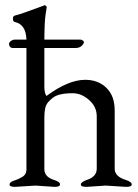

<svg xmlns="http://www.w3.org/2000/svg" viewBox="-20 -725 537 748"><path d="M37.1 2.9Q17.1 2.9 17.1 -6.3Q17.1 -15.6 35.2 -21.5Q53.2 -27.3 60.1 -32.2Q83 -42 83 -64.9V-538.1H28.8Q22.9 -538.1 19 -543Q15.1 -547.9 15.1 -553.7Q15.1 -559.6 22.5 -565.4Q29.8 -570.8 39.1 -570.8H83Q81.1 -629.9 38.1 -639.2Q30.3 -640.6 30.3 -651.4Q30.3 -662.1 37.1 -664.1Q62 -669.9 152.8 -704.1L154.8 -705.1Q156.7 -705.1 162.1 -698.2Q162.1 -695.3 157.7 -668.9Q153.3 -642.6 152.8 -570.8H293Q298.8 -570.8 303.7 -566.4Q308.6 -562 306.2 -557.1Q296.4 -538.1 274.9 -538.1H152.8V-388.2Q152.8 -361.3 161.1 -351.1Q246.1 -414.1 312 -414.1Q362.8 -414.1 395 -382.3Q427.2 -350.6 426.8 -293.9V-67.9Q426.8 -37.1 470.2 -23.9Q493.2 -16.6 493.2 -6.8Q493.2 2.9 473.1 2.9H470.2L392.1 -2L317.9 2.9H314.9Q294.9 2.9 294.9 -6.3Q294.9 -15.6 317.9 -23.9Q356.9 -36.1 356.9 -67.9V-272Q356.9 -309.1 327.1 -335.4Q297.4 -361.8 263.2 -361.8Q208 -361.8 186 -344.2Q164.1 -327.1 158.7 -312.5Q153.3 -297.9 152.8 -268.1V-64.9Q153.8 -35.2 190.9 -23.9Q213.9 -16.6 213.9 -6.8Q213.9 2.9 193.8 2.9H190.9L118.2 -2L40 2.9Z"/></svg>

Font: EBGaramond
Style: Regular
Weight: 400
Version: Version 000.012g